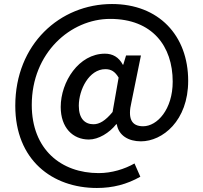

<svg xmlns="http://www.w3.org/2000/svg" viewBox="-20 -755 1012 955"><path d="M462 180C541 180 611 162 678 124L649 58C600 86 536 106 471 106C284 106 138 -12 138 -233C138 -492 331 -661 528 -661C738 -661 839 -525 839 -349C839 -211 762 -127 692 -127C634 -127 614 -165 634 -248L681 -479H607L593 -433H591C571 -471 540 -488 502 -488C372 -488 282 -348 282 -223C282 -120 342 -61 422 -61C470 -61 524 -94 558 -137H561C570 -81 619 -52 681 -52C788 -52 916 -154 916 -353C916 -579 769 -735 537 -735C278 -735 56 -535 56 -229C56 41 240 180 462 180ZM445 -137C403 -137 372 -164 372 -229C372 -309 423 -411 504 -411C533 -411 552 -399 570 -369L540 -198C504 -154 474 -137 445 -137Z"/></svg>

Font: Source Han Sans JP Medium
Style: Regular
Weight: 500
Designer: Ryoko NISHIZUKA 西塚涼子 (kana, bopomofo & ideographs); Paul D. Hunt (Latin, Greek & Cyrillic); Sandoll Communications 산돌커뮤니
Foundry: Adobe
Version: Version 2.002;hotconv 1.0.116;makeotfexe 2.5.65601